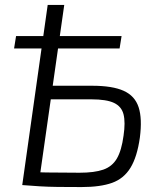

<svg xmlns="http://www.w3.org/2000/svg" viewBox="-20 -749 655 777"><path d="M353 -402Q435 -402 480.5 -381.5Q526 -361 541 -315Q556 -269 546 -192Q535 -114 508 -70Q481 -26 433.5 -9Q386 8 310 8Q254 8 214 7.5Q174 7 141 5Q108 3 71 0L91 -53Q113 -52 168.5 -51Q224 -50 302 -50Q362 -50 398 -62.5Q434 -75 453 -107.5Q472 -140 480 -200Q488 -254 480 -286Q472 -318 441.5 -332.5Q411 -347 350 -347H133L141 -402ZM240 -729 136 0H70L173 -729ZM37 -553 45 -603H472L464 -553Z"/></svg>

Font: Exo 2 Light
Style: Italic
Weight: 300
Italic angle: -8°
Designer: Natanael Gama
Foundry: Natanael Gama
Version: Version 2.010